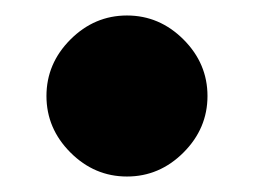

<svg xmlns="http://www.w3.org/2000/svg" viewBox="-20 -233 328 248"><path d="M217 -36Q186 -5 144 -5Q102 -5 71 -36Q40 -67 40 -109Q40 -151 71 -182Q102 -213 144 -213Q186 -213 217 -182Q248 -151 248 -109Q248 -67 217 -36Z"/></svg>

Font: Cherry Bomb
Style: Regular
Weight: 400
Designer: satsuyako
Foundry: satsuyako
Version: Version 4.0